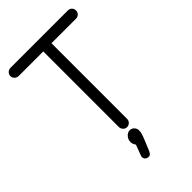

<svg xmlns="http://www.w3.org/2000/svg" viewBox="-260 -755 1043 1043"><g transform="rotate(-45 261.0 -233.5)"><path d="M261.2 5.9Q248.5 5.9 239.3 -3.7Q230 -13.2 230 -25.9V-606.9H41Q28.3 -606.9 18.6 -616.2Q8.8 -625.5 8.8 -638.2Q8.8 -651.4 18.3 -660.6Q27.8 -669.9 41 -669.9H481.9Q495.6 -669.9 504.4 -660.9Q513.2 -651.9 513.2 -638.2Q513.2 -625 504.2 -616Q495.1 -606.9 481.9 -606.9H293V-25.9Q293 -12.7 283.7 -3.4Q274.4 5.9 261.2 5.9ZM230 203.1Q218.8 203.1 210.9 196Q203.1 189 203.1 178.2Q203.1 173.8 205.1 168L228 106.9Q216.8 91.8 216.8 76.2Q216.8 57.1 229.7 42.5Q242.7 27.8 259.8 27.8Q274.4 27.8 284.7 38.8Q294.9 49.8 294.9 64Q294.9 77.6 290.5 91.6Q286.1 105.5 273.9 134.8Q270 143.6 265.6 154.5Q261.2 165.5 259 171.1Q256.8 176.8 253.7 183.3Q250.5 189.9 248.5 192.6Q246.6 195.3 243.7 198.2Q240.7 201.2 237.5 202.1Q234.4 203.1 230 203.1Z"/></g></svg>

Font: Comic Neue
Style: Regular
Weight: 400
Designer: Craig Rozynski
Foundry: Craig Rozynski
Version: Version 2.003;hotconv 1.0.109;makeotfexe 2.5.65596